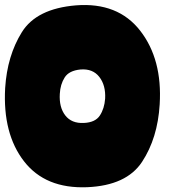

<svg xmlns="http://www.w3.org/2000/svg" viewBox="-20 -763 713 782"><path d="M630.4 -337.9Q622.1 -200.2 558.6 -103.8Q495.1 -7.3 335 -0.5Q165 6.3 77.9 -106Q-9.3 -218.3 1 -404.3Q9.3 -536.1 69.1 -632.1Q128.9 -728 289.6 -741.2Q460.4 -754.4 551 -637.9Q641.6 -521.5 630.4 -337.9ZM408.2 -361.3Q411.1 -415.5 384.5 -449.7Q357.9 -483.9 308.1 -480Q261.2 -475.6 243.4 -447.5Q225.6 -419.4 223.6 -380.9Q220.2 -326.2 245.8 -293Q271.5 -259.8 321.3 -262.2Q368.2 -264.2 386.7 -292.5Q405.3 -320.8 408.2 -361.3Z"/></svg>

Font: ARCO
Style: Regular
Weight: 700
Designer: Rafael Olivo Díaz, Denis Ignatov
Foundry: Rafael Olivo Díaz
Version: Version 1.10 March 1, 2019